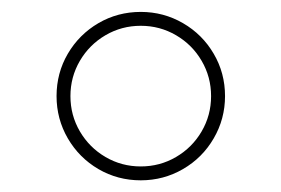

<svg xmlns="http://www.w3.org/2000/svg" viewBox="-20 -653 482 329"><path d="M221.2 -344Q260.3 -344 293.6 -363.3Q326.9 -382.6 346.2 -415.9Q365.6 -449.2 365.6 -488.3Q365.6 -527.9 346.2 -560.9Q326.9 -594 293.6 -613.3Q260.3 -632.6 221.2 -632.6Q181.7 -632.6 148.6 -613.3Q115.6 -594 96.2 -560.9Q76.9 -527.9 76.9 -488.3Q76.9 -449.2 96.2 -415.9Q115.6 -382.6 148.6 -363.3Q181.7 -344 221.2 -344ZM341.7 -488.3Q341.7 -455.5 325.5 -427.8Q309.4 -400.2 281.7 -384Q254 -367.8 221.2 -367.8Q188.4 -367.8 160.7 -384Q133.1 -400.2 116.9 -427.8Q100.7 -455.5 100.7 -488.3Q100.7 -521.1 116.9 -548.8Q133.1 -576.4 160.7 -592.6Q188.4 -608.8 221.2 -608.8Q254 -608.8 281.7 -592.6Q309.4 -576.4 325.5 -548.8Q341.7 -521.1 341.7 -488.3Z"/></svg>

Font: Arad-VF Thin Dots1
Style: Regular
Weight: 100
Designer: Mohammad Darvishi
Version: Version 1.000;August 30, 2024;FontCreator 15.0.0.2992 64-bit